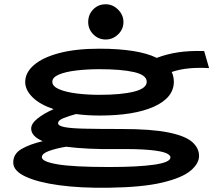

<svg xmlns="http://www.w3.org/2000/svg" viewBox="-20 -707 1040 899"><path d="M446 -166Q388 -166 336 -173Q306 -165 279 -154.5Q252 -144 252 -130Q252 -118 281.5 -112Q311 -106 376 -104.5Q441 -103 548 -103Q688 -103 767.5 -87Q847 -71 879.5 -42.5Q912 -14 912 23Q912 59 872 92.5Q832 126 739 148Q646 170 488 172Q359 174 258.5 160.5Q158 147 100 120Q42 93 42 54Q42 13 81 -9.5Q120 -32 180 -46Q126 -69 126 -105Q126 -128 155 -151.5Q184 -175 231 -196Q166 -218 132 -252Q98 -286 98 -323Q98 -367 139 -402.5Q180 -438 257.5 -458.5Q335 -479 446 -479Q533 -479 601 -468.5Q669 -458 714 -436Q761 -454 814 -462Q867 -470 936 -468L959 -388Q910 -391 866 -387Q822 -383 784 -370Q794 -349 794 -323Q793 -249 700.5 -207.5Q608 -166 446 -166ZM446 -263Q548 -263 607.5 -278Q667 -293 667 -324Q667 -356 607.5 -369.5Q548 -383 446 -383Q388 -383 337.5 -377Q287 -371 256 -358Q225 -345 225 -324Q225 -303 256 -289.5Q287 -276 337.5 -269.5Q388 -263 446 -263ZM176 29Q176 50 250 62.5Q324 75 490 75Q627 75 702.5 64Q778 53 778 30Q778 18 755.5 9Q733 0 678 -5Q623 -10 526 -9Q456 -8 396 -11Q336 -14 289 -20Q242 -12 209 0Q176 12 176 29ZM475 -522Q441 -522 417 -546Q393 -570 393 -604Q393 -639 416.5 -663Q440 -687 475 -687Q508 -687 533 -662Q558 -637 558 -604Q558 -570 533 -546Q508 -522 475 -522Z"/></svg>

Font: Inconsolata UltraExpanded ExtraBold
Style: Regular
Weight: 800
Width: 9
Monospace: yes
Designer: Raph Levien, Cyreal, Brenton Simpson
Foundry: Raph Levien, Cyreal, Google
Version: Version 3.001; ttfautohint (v1.8.2.53-6de2)